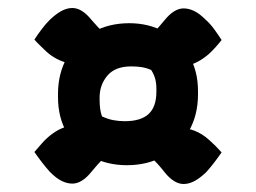

<svg xmlns="http://www.w3.org/2000/svg" viewBox="-20 -538 640 480"><path d="M269 -428Q266 -425 263 -422Q260 -419 256 -415Q232 -391 203.5 -382.5Q175 -374 147.5 -381Q120 -388 97 -408Q90 -415 81.5 -423Q73 -431 66 -439Q75 -453 85 -466Q95 -479 105 -489Q121 -504 134.5 -511Q148 -518 161 -518Q185 -518 209 -488Q223 -472 238 -456.5Q253 -441 269 -428ZM331 -427Q348 -440 363 -455.5Q378 -471 391 -487Q415 -517 439 -517Q452 -517 465.5 -510.5Q479 -504 495 -488Q506 -478 515.5 -465Q525 -452 534 -438Q527 -429 518.5 -419.5Q510 -410 501 -402Q475 -380 448.5 -374Q422 -368 395.5 -378.5Q369 -389 344 -414Q342 -416 340.5 -417.5Q339 -419 337.5 -420.5Q336 -422 334.5 -424Q333 -426 331 -427ZM331 -168Q334 -171 337 -174Q340 -177 344 -181Q381 -218 425 -218.5Q469 -219 503 -188Q511 -181 519 -173Q527 -165 534 -157Q525 -144 515 -131Q505 -118 495 -107Q479 -92 465.5 -85Q452 -78 439 -78Q415 -78 391 -108Q378 -125 362.5 -140Q347 -155 331 -168ZM269 -169Q252 -156 237.5 -141Q223 -126 209 -109Q185 -79 161 -79Q148 -79 134.5 -85.5Q121 -92 105 -108Q95 -119 85 -132Q75 -145 66 -158Q74 -167 82 -176.5Q90 -186 99 -194Q125 -217 151.5 -222.5Q178 -228 204.5 -217.5Q231 -207 256 -182Q258 -180 259.5 -178.5Q261 -177 262.5 -175.5Q264 -174 266 -172.5Q268 -171 269 -169ZM125 -303Q125 -355 148 -395Q171 -435 211.5 -457.5Q252 -480 303 -480Q352 -480 391 -458.5Q430 -437 452.5 -399Q475 -361 475 -310V-302Q475 -250 452 -210Q429 -170 389 -147.5Q349 -125 297 -125Q248 -125 209 -146Q170 -167 147.5 -205.5Q125 -244 125 -295ZM229 -289Q229 -276 230.5 -265.5Q232 -255 235 -247Q250 -240 264 -237.5Q278 -235 292 -235Q332 -235 351.5 -253Q371 -271 371 -309V-315Q371 -330 368 -341Q365 -352 358 -363Q347 -368 335 -370Q323 -372 308 -372Q268 -372 248.5 -349Q229 -326 229 -294Z"/></svg>

Font: Recursive Monospace Casual ExtraBold
Style: Regular
Weight: 800
Version: Version 1.047